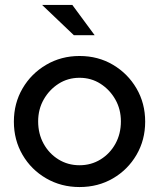

<svg xmlns="http://www.w3.org/2000/svg" viewBox="-20 -745 642 775"><path d="M301 10Q227 10 166.5 -25Q106 -60 71 -120Q36 -180 36 -254Q36 -328 71 -388Q106 -448 166.5 -483.5Q227 -519 301 -519Q376 -519 436 -483.5Q496 -448 531 -388Q566 -328 566 -254Q566 -180 531 -120Q496 -60 436 -25Q376 10 301 10ZM301 -78Q348 -78 386 -101.5Q424 -125 446 -165Q468 -205 468 -255Q468 -304 445.5 -343.5Q423 -383 385.5 -407Q348 -431 301 -431Q254 -431 216.5 -407Q179 -383 156.5 -343.5Q134 -304 134 -255Q134 -205 156 -165Q178 -125 216 -101.5Q254 -78 301 -78ZM278 -603 150 -725H272L362 -603Z"/></svg>

Font: Red Hat Display Medium
Style: Regular
Weight: 500
Designer: Pentagram, MCKL
Foundry: Pentagram, MCKL
Version: Version 1.023